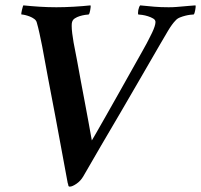

<svg xmlns="http://www.w3.org/2000/svg" viewBox="-20 -688 749 715"><path d="M190 -661Q220 -661 254.5 -663Q289 -665 317 -668Q318 -666 317.5 -661Q317 -656 316 -650.5Q315 -645 313.5 -640Q312 -635 310 -634Q306 -634 296.5 -632.5Q287 -631 277 -628Q267 -625 258.5 -619.5Q250 -614 248 -604Q247 -601 247 -591Q247 -580 249 -563.5Q251 -547 254 -530Q260 -501 267 -462.5Q274 -424 281.5 -383.5Q289 -343 296.5 -304Q304 -265 309.5 -234Q315 -203 318.5 -184Q322 -165 322 -165Q323 -166 337.5 -191.5Q352 -217 374 -255.5Q396 -294 421.5 -339.5Q447 -385 469.5 -425Q492 -465 508 -493.5Q524 -522 526 -526Q530 -534 535.5 -544.5Q541 -555 546.5 -566.5Q552 -578 555.5 -588.5Q559 -599 559 -606Q559 -614 550.5 -619Q542 -624 531 -627.5Q520 -631 509.5 -632.5Q499 -634 495 -634Q494 -635 494 -640Q494 -645 495 -650.5Q496 -656 498 -661Q500 -666 502 -668Q532 -665 555 -663Q578 -661 608 -661Q624 -661 636 -662Q648 -663 659.5 -664Q671 -665 682.5 -666Q694 -667 708 -668Q709 -666 708.5 -661Q708 -656 707 -650.5Q706 -645 704.5 -640Q703 -635 701 -634Q697 -634 688.5 -633Q680 -632 670 -629.5Q660 -627 650 -623Q640 -619 634 -612Q621 -599 605.5 -573Q590 -547 575 -521Q540 -461 503.5 -397.5Q467 -334 430 -271Q393 -208 357.5 -147.5Q322 -87 290 -31Q280 -14 264.5 -3.5Q249 7 240 7Q235 7 234.5 2.5Q234 -2 232 -7Q223 -54 211 -120.5Q199 -187 185.5 -258Q172 -329 159 -397Q146 -465 137 -516Q132 -541 127 -564Q122 -587 117 -604Q115 -612 107.5 -617.5Q100 -623 91 -626.5Q82 -630 73.5 -632Q65 -634 60 -634Q59 -635 59.5 -639.5Q60 -644 61.5 -650Q63 -656 64.5 -661.5Q66 -667 67 -668Q96 -665 127.5 -663Q159 -661 190 -661Z"/></svg>

Font: Vermiglione SemiBold
Style: Italic
Weight: 600
Italic angle: -11°
Version: Version 1.000